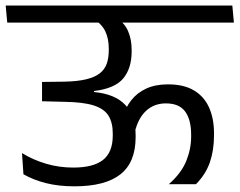

<svg xmlns="http://www.w3.org/2000/svg" viewBox="-42 -652 844 676"><path d="M458 -572.5H781.5L776 -632.5H452.5ZM552.5 -3.5H648Q682.5 -38.5 697 -80.8Q711.5 -123 711.5 -176V-182.5Q711.5 -234.5 694.2 -273.2Q677 -312 641.2 -333.5Q605.5 -355 549.5 -355Q505 -355 473 -340.2Q441 -325.5 420.5 -299.5Q400 -273.5 389.5 -239.5L432 -184Q443.5 -235 472 -261.5Q500.5 -288 542 -288Q588.5 -288 609.8 -259.5Q631 -231 631 -177V-171Q631 -128 613.8 -85.2Q596.5 -42.5 552.5 -3.5ZM-16.5 -572.5H517.5L512 -632.5H-22ZM370.5 -586.5H286Q317 -567 329 -541.2Q341 -515.5 341 -480.5V-475Q341 -448.5 334 -428.2Q327 -408 309.8 -394.2Q292.5 -380.5 262.2 -373Q232 -365.5 184.5 -364.5L106 -363.5V-295.5L185 -293.5Q252 -292.5 288.8 -280.5Q325.5 -268.5 340.2 -244.2Q355 -220 355 -182.5V-174.5Q355 -116.5 321 -89.2Q287 -62 216 -62Q166 -62 120.2 -75.5Q74.5 -89 35.5 -113L40.5 -38.5Q75.5 -18.5 120 -7.2Q164.5 4 220 4Q328.5 4 382 -38.2Q435.5 -80.5 435.5 -169V-176.5Q435.5 -243.5 399.5 -282.2Q363.5 -321 289 -328V-331.5Q363 -340.5 392.2 -376.2Q421.5 -412 421.5 -470.5V-476.5Q421.5 -513 409.2 -541.8Q397 -570.5 370.5 -586.5Z"/></svg>

Font: Anek Devanagari Medium
Style: Regular
Weight: 400
Version: Version 1.003